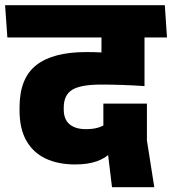

<svg xmlns="http://www.w3.org/2000/svg" viewBox="-42 -664 678 756"><path d="M326.5 -516.5H609.5L601 -643.5H317.5ZM527 -559.5H360.5V-464H527ZM-13 -516.5H615.5L607 -643.5H-22ZM357.5 -368.5 527 -329.5V-562H357.5ZM536.5 -256H365V-118.5L378.5 -97L399 73H565.5L536.5 -111ZM296 -155.5Q254.5 -155.5 231.8 -174.8Q209 -194 209 -233V-240.5Q209 -289.5 242 -310.2Q275 -331 357.5 -331Q397 -331 440.2 -329.5Q483.5 -328 527 -325V-440Q465 -449 408.5 -454Q352 -459 297.5 -459Q166.5 -459 100.8 -407.5Q35 -356 35 -241.5V-228.5Q35 -157 61.8 -110Q88.5 -63 137.5 -39.8Q186.5 -16.5 254 -16.5Q304 -16.5 339.2 -29Q374.5 -41.5 394 -63.5L373 -174.5Q359 -165.5 340.8 -160.5Q322.5 -155.5 296 -155.5Z"/></svg>

Font: Anek Devanagari Medium ExtraBold
Style: Regular
Weight: 800
Version: Version 1.003